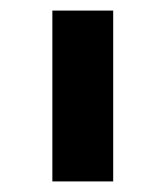

<svg xmlns="http://www.w3.org/2000/svg" viewBox="-20 -797 313 363"><path d="M194 -454H79V-777H194Z"/></svg>

Font: IBM Plex Sans JP SemiBold
Style: Regular
Weight: 600
Designer: Mike Abbink; Paul van der Laan; Pieter van Rosmalen; Wujin Sim; Yejin Wi; Jinhee Kim; Boomi Park; Yona Kim; Kichan Ma
Foundry: Sandoll Inc.
Version: Version 1.001